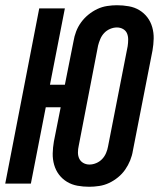

<svg xmlns="http://www.w3.org/2000/svg" viewBox="-34 -702 608 734"><path d="M307 12Q284 12 262 8Q240 4 222 -7Q204 -18 191.5 -34.5Q179 -51 173 -72Q167 -93 167.5 -115.5Q168 -138 172 -161L198 -292H141L84 0H-14L116 -670H214L157 -378H214L247 -544Q250 -563 257 -581.5Q264 -600 276 -616.5Q288 -633 304 -646Q320 -659 338 -667.5Q356 -676 375.5 -679Q395 -682 413 -682Q436 -682 458.5 -678Q481 -674 499 -663Q517 -652 529.5 -635.5Q542 -619 548 -598Q554 -577 553.5 -554.5Q553 -532 549 -509L474 -126Q471 -107 463.5 -88.5Q456 -70 444.5 -53.5Q433 -37 417 -24Q401 -11 383 -2.5Q365 6 345 9Q325 12 307 12ZM308 -73Q321 -73 334 -78.5Q347 -84 356.5 -94Q366 -104 371.5 -117Q377 -130 379 -142L454 -525Q456 -538 456 -551Q456 -564 451.5 -574.5Q447 -585 436.5 -591Q426 -597 413 -597Q400 -597 387 -591.5Q374 -586 364.5 -576Q355 -566 349.5 -553Q344 -540 341 -528L267 -145Q264 -132 264 -119Q264 -106 269 -95.5Q274 -85 284.5 -79Q295 -73 308 -73Z"/></svg>

Font: Lode Dark Term
Style: Bold Italic
Weight: 700
Italic angle: -11°
Monospace: yes
Designer: Belleve Invis
Foundry: Belleve Invis
Version: Version 29.2.0